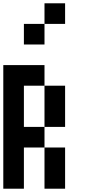

<svg xmlns="http://www.w3.org/2000/svg" viewBox="-20 -1145 540 1165"><path d="M0 0V-750H250V-625H125V-375H250V-250H125V0ZM125 -875V-1000H250V-875ZM250 -250H375V0H250ZM250 -625H375V-375H250ZM250 -1000V-1125H375V-1000Z"/></svg>

Font: GalmuriMono7 Regular
Style: Regular
Weight: 400
Designer: Lee Minseo (quiple)
Version: Version 2.399;hotconv 1.1.1;makeotfexe 2.6.0 DEVELOPMENT